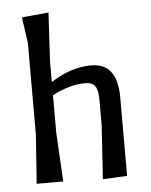

<svg xmlns="http://www.w3.org/2000/svg" viewBox="-51 -722 607 770"><g transform="rotate(-5 253.0 -337.5)"><path d="M66 0 80 -198V-567L65 -670L173 -680L162 -484V-401Q243 -454 325 -454Q430 -454 430 -316V0L332 5L346 -210V-317Q346 -354 334 -369.5Q322 -385 294 -385Q233 -385 162 -348V-197L173 0Z"/></g></svg>

Font: Galdeano
Style: Regular
Weight: 400
Designer: Dario Manuel Muhafara
Foundry: Dario Manuel Muhafara
Version: Version 1.001